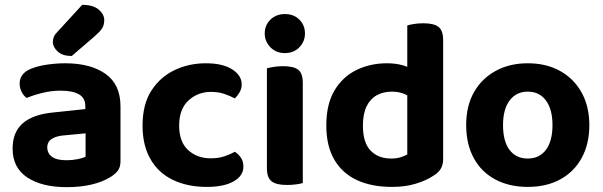

<svg xmlns="http://www.w3.org/2000/svg" viewBox="-20 -756 2486 792"><path d="M255 -95Q278 -95 300.5 -99.5Q323 -104 333 -110V-206L249 -198Q215 -196 195 -184Q175 -172 175 -148Q175 -124 194 -109.5Q213 -95 255 -95ZM249 -495Q353 -495 415 -451.5Q477 -408 477 -317V-90Q477 -65 464 -49.5Q451 -34 431 -23Q401 -5 356.5 5.5Q312 16 255 16Q153 16 92.5 -24Q32 -64 32 -143Q32 -211 74 -247.5Q116 -284 199 -292L332 -306V-318Q332 -352 305.5 -367Q279 -382 230 -382Q192 -382 155.5 -373Q119 -364 90 -352Q78 -360 69.5 -376.5Q61 -393 61 -411Q61 -453 107 -472Q136 -484 174.5 -489.5Q213 -495 249 -495ZM219 -627 319 -736Q364 -736 387 -716.5Q410 -697 410 -673Q410 -652 400.5 -638Q391 -624 370 -606L276 -525Q238 -525 218 -543.5Q198 -562 198 -583Q198 -595 202.5 -605Q207 -615 219 -627Z M850 -377Q796 -377 757.5 -341.5Q719 -306 719 -238Q719 -171 756 -137Q793 -103 849 -103Q882 -103 906.5 -111.5Q931 -120 949 -130Q966 -118 975 -103.5Q984 -89 984 -68Q984 -31 944 -8Q904 15 833 15Q754 15 694 -13.5Q634 -42 601 -99Q568 -156 568 -238Q568 -325 604 -381.5Q640 -438 699.5 -466.5Q759 -495 829 -495Q898 -495 937.5 -470Q977 -445 977 -408Q977 -390 968.5 -375.5Q960 -361 949 -350Q930 -360 905.5 -368.5Q881 -377 850 -377Z M1072 -618Q1072 -652 1095.5 -675Q1119 -698 1155 -698Q1192 -698 1215 -675Q1238 -652 1238 -618Q1238 -585 1215 -561Q1192 -537 1155 -537Q1119 -537 1095.5 -561Q1072 -585 1072 -618ZM1081 -264H1229V-1Q1220 2 1202 4.5Q1184 7 1163 7Q1120 7 1100.5 -8Q1081 -23 1081 -62ZM1229 -187H1081V-474Q1090 -477 1108.5 -480Q1127 -483 1148 -483Q1191 -483 1210 -468.5Q1229 -454 1229 -413Z M1660 -119V-420H1808V-100Q1808 -76 1798 -59.5Q1788 -43 1766 -30Q1739 -12 1696 1.5Q1653 15 1597 15Q1513 15 1452.5 -13Q1392 -41 1359 -97.5Q1326 -154 1326 -238Q1326 -326 1359.5 -382.5Q1393 -439 1450 -467Q1507 -495 1576 -495Q1612 -495 1640 -487Q1668 -479 1686 -468V-346Q1672 -358 1649 -368Q1626 -378 1596 -378Q1561 -378 1534 -363Q1507 -348 1492 -317Q1477 -286 1477 -238Q1477 -168 1508.5 -135Q1540 -102 1594 -102Q1616 -102 1633 -107.5Q1650 -113 1660 -119ZM1808 -391 1660 -390V-651Q1669 -654 1687 -657Q1705 -660 1726 -660Q1770 -660 1789 -645Q1808 -630 1808 -590Z M2411 -240Q2411 -162 2379.5 -104.5Q2348 -47 2291 -16Q2234 15 2157 15Q2081 15 2023.5 -15.5Q1966 -46 1934.5 -103.5Q1903 -161 1903 -240Q1903 -319 1935 -375.5Q1967 -432 2024.5 -463.5Q2082 -495 2157 -495Q2233 -495 2290 -463.5Q2347 -432 2379 -374.5Q2411 -317 2411 -240ZM2157 -378Q2110 -378 2082.5 -342Q2055 -306 2055 -240Q2055 -173 2082 -137.5Q2109 -102 2157 -102Q2205 -102 2232 -138Q2259 -174 2259 -240Q2259 -305 2232 -341.5Q2205 -378 2157 -378Z"/></svg>

Font: Baloo Bhaijaan 2
Style: Bold
Weight: 700
Designer: Sanskriti Dholi, Noopur Datye and Ek Type
Foundry: Ek Type
Version: Version 1.701